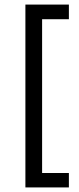

<svg xmlns="http://www.w3.org/2000/svg" viewBox="-20 -698 347 839"><path d="M91 121V-678H281V-614H164V58H281V121Z"/></svg>

Font: Bricolage Grotesque 10pt Light
Style: Regular
Weight: 300
Designer: Mathieu Triay
Foundry: Atelier Triay
Version: Version 1.000; ttfautohint (v1.8.4.7-5d5b);gftools[0.9.32]